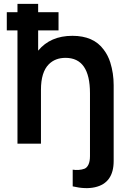

<svg xmlns="http://www.w3.org/2000/svg" viewBox="-20 -740 666 989"><path d="M469 224.5Q420.5 235.5 354.5 220V134Q370 136.5 386 135.2Q402 134 414.8 129.2Q427.5 124.5 435.5 108Q443.5 91.5 443.5 64V-260Q443.5 -442 317.5 -442Q264.5 -442 231.5 -409Q191 -368.5 191 -277.5V0H70V-583.5H15V-677H70V-720H176.5V-677H281.5V-583.5H176.5V-479Q239.5 -555.5 353 -555.5Q462 -555.5 514 -484.5Q536.5 -455 548 -418.5Q565.5 -362.5 565.5 -301.5V89Q565.5 203 469 224.5Z"/></svg>

Font: Vortex Mix
Style: Bold
Weight: 700
Designer: Mikhail Sharanda
Foundry: Mikhail Sharanda
Version: Version 4.504;Glyphs 3.1.2 (3151)